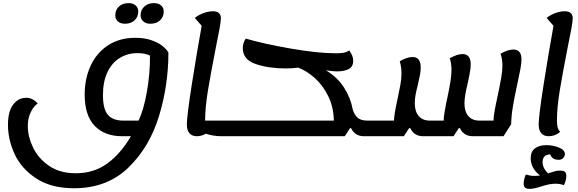

<svg xmlns="http://www.w3.org/2000/svg" viewBox="-20 -847 3701 1229"><path d="M1058 -510Q1058 -300 997 -101.5Q936 97 800 227.5Q664 358 454 358Q308 358 212.5 295.5Q117 233 74 140Q31 47 31 -48Q31 -134 64 -177.5Q97 -221 147 -221Q167 -221 183.5 -213.5Q200 -206 209.5 -197Q219 -188 221 -184Q214 -181 199 -164Q184 -147 171 -115Q158 -83 158 -39Q158 27 191.5 97Q225 167 294 214.5Q363 262 465 262Q580 262 666 200Q752 138 818 25H762Q650 25 586 -41.5Q522 -108 522 -242Q522 -344 560.5 -427Q599 -510 672.5 -557.5Q746 -605 846 -605Q905 -605 949.5 -589.5Q994 -574 1020.5 -552.5Q1047 -531 1058 -510ZM940 -491Q908 -507 861 -507Q797 -507 746.5 -476Q696 -445 667.5 -384.5Q639 -324 639 -238Q639 -148 671 -111.5Q703 -75 769 -75H867Q900 -144 920.5 -260.5Q941 -377 940 -491ZM718 -748Q718 -784 741.5 -805.5Q765 -827 803 -827Q831 -827 848 -812.5Q865 -798 865 -773Q865 -739 841.5 -717Q818 -695 780 -695Q752 -695 735 -709.5Q718 -724 718 -748ZM880 -748Q880 -784 904 -805.5Q928 -827 965 -827Q994 -827 1011 -812.5Q1028 -798 1028 -773Q1028 -739 1004.5 -717Q981 -695 943 -695Q915 -695 897.5 -710Q880 -725 880 -748Z M1445 -75 1430 25H1397Q1347 25 1297 9Q1270 25 1240 25Q1209 25 1192.5 5.5Q1176 -14 1176 -50Q1176 -103 1207.5 -304.5Q1239 -506 1271 -682L1227 -732Q1251 -752 1283.5 -763.5Q1316 -775 1342 -775Q1394 -775 1394 -729Q1394 -711 1384.5 -659Q1375 -607 1362 -545Q1329 -377 1311 -267.5Q1293 -158 1293 -76V-75Z M2383 -75 2367 25H2309Q2252 25 2227 -27H2221L2187 25H1428L1443 -75H2117Q2115 -163 2080.5 -232.5Q2046 -302 1995 -347.5Q1944 -393 1889 -414Q1854 -409 1807 -409Q1700 -409 1617 -437Q1534 -465 1534 -540Q1534 -571 1553 -600Q1665 -567 1839 -536.5Q2013 -506 2131 -506Q2161 -506 2180 -509.5Q2199 -513 2216 -524Q2229 -505 2235 -489.5Q2241 -474 2241 -458Q2241 -421 2213 -405.5Q2185 -390 2136 -390Q2111 -390 2066 -397Q2140 -353 2182.5 -286Q2225 -219 2238 -146Q2247 -115 2267.5 -95Q2288 -75 2332 -75Z M3318 -467Q3318 -443 3311.5 -407.5Q3305 -372 3292 -312Q3274 -230 3263.5 -168Q3253 -106 3252 -52L3203 25H3007Q2948 25 2924 -27H2917L2883 25H2689Q2630 25 2606 -27H2599L2565 25H2365L2380 -75H2502V-76Q2502 -110 2523 -205Q2536 -266 2543 -305Q2550 -344 2550 -378Q2550 -417 2539 -455Q2585 -482 2621 -482Q2673 -482 2673 -415Q2673 -393 2668.5 -368.5Q2664 -344 2655 -306Q2645 -267 2640 -239.5Q2635 -212 2635 -187Q2635 -134 2660 -104.5Q2685 -75 2731 -75H2820V-76Q2820 -95 2825.5 -128.5Q2831 -162 2835.5 -184Q2840 -206 2842 -214Q2870 -342 2870 -398Q2870 -441 2859 -474Q2906 -501 2941 -501Q2993 -501 2993 -435Q2993 -406 2984.5 -365.5Q2976 -325 2974 -315Q2953 -231 2953 -186Q2953 -133 2978 -104Q3003 -75 3049 -75H3139V-76Q3139 -98 3146.5 -140Q3154 -182 3164 -226Q3180 -302 3188 -347.5Q3196 -393 3196 -427Q3196 -469 3184 -503Q3231 -530 3266 -530Q3318 -530 3318 -467Z M3614 -545Q3581 -377 3563 -267.5Q3545 -158 3545 -76Q3545 -48 3549.5 -31.5Q3554 -15 3566 -3Q3533 25 3492 25Q3461 25 3444.5 5.5Q3428 -14 3428 -50Q3428 -103 3459.5 -304.5Q3491 -506 3523 -682L3479 -732Q3503 -752 3535.5 -763.5Q3568 -775 3594 -775Q3646 -775 3646 -729Q3646 -711 3636.5 -659Q3627 -607 3614 -545ZM3605 279Q3605 306 3590 338Q3563 329 3537 329Q3514 329 3492.5 333.5Q3471 338 3443 347Q3396 362 3371 362Q3349 362 3340.5 353.5Q3332 345 3332 328Q3332 302 3346 270Q3375 279 3398 279Q3418 279 3437 276Q3407 254 3392 225.5Q3377 197 3377 166Q3377 123 3404.5 102.5Q3432 82 3476 82Q3520 82 3558 97.5Q3596 113 3596 139Q3596 152 3585.5 164Q3575 176 3555 176L3546 175Q3530 174 3518.5 165Q3507 156 3501 141Q3453 144 3453 191Q3453 228 3488 263Q3520 252 3534 248.5Q3548 245 3564 245Q3588 245 3596.5 253Q3605 261 3605 279Z"/></svg>

Font: Lemonada
Style: Regular
Weight: 400
Designer: Mohamed Gaber (Arabic) Eduardo Tunni (Latin)
Foundry: Kief Type Foundry
Version: Version 3.006